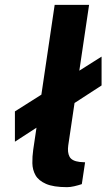

<svg xmlns="http://www.w3.org/2000/svg" viewBox="-20 -763 462 792"><path d="M41.5 -178.5V-303.5L399 -529.5V-410.5ZM256.5 9Q200.5 9 169.8 -4.5Q139 -18 126.5 -40.2Q114 -62.5 113.5 -89.8Q113 -117 117 -145L205.5 -743H347.5L261.5 -163Q257.5 -134.5 266.8 -116.8Q276 -99 308.5 -95L331 -93.5L317.5 -3.5Q302.5 1.5 286.5 5.2Q270.5 9 256.5 9Z"/></svg>

Font: Public Sans Thin
Style: Bold Italic
Weight: 700
Italic angle: -8°
Version: Version 2.001